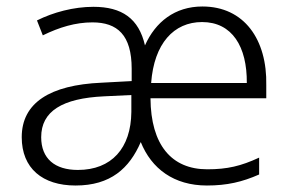

<svg xmlns="http://www.w3.org/2000/svg" viewBox="-20 -562 897 592"><path d="M604 -542C519 -542 459 -494 427 -422C408 -505 356 -541 268 -541C207 -541 144 -524 94 -499L112 -453C163 -478 213 -493 265 -493C342 -493 386 -454 386 -350V-312L293 -307C134 -300 47 -245 47 -139C47 -43 111 10 213 10C321 10 379 -43 414 -124C447 -42 516 10 618 10C680 10 727 -1 779 -24V-76C723 -50 681 -40 619 -40C509 -40 445 -115 444 -259H801V-299C804 -440 733 -542 604 -542ZM603 -494C696 -494 742 -418 741 -306H446C455 -428 516 -494 603 -494ZM301 -265 385 -269V-217C384 -105 324 -38 220 -38C149 -38 107 -73 107 -139C107 -219 172 -259 301 -265Z"/></svg>

Font: Noto Sans Malayalam Light
Style: Regular
Weight: 300
Designer: Jelle Bosma - Monotype Design Team
Foundry: Monotype Imaging Inc.
Version: Version 2.104